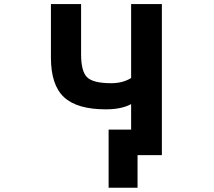

<svg xmlns="http://www.w3.org/2000/svg" viewBox="-20 -752 1040 933"><path d="M617.2 -246.1Q570.3 -220.7 494.1 -220.7Q354.5 -220.7 291 -279.8Q227.5 -338.9 227.5 -471.7V-732.4H374V-488.3Q374 -405.3 403.3 -376.5Q432.6 -347.7 520.5 -347.7Q577.1 -347.7 617.2 -373V-732.4H766.6V2H668H648.4V160.2H507.8V-122.1H617.2Z"/></svg>

Font: GenEi Gothic M Regular
Style: Bold
Weight: 700
Designer: o_tamon (Modified); [Source Han Sans]
Ryoko NISHIZUKA  (kana & ideographs); Paul D. Hunt (Latin, Greek & Cyrillic); Wenl
Version: Version 1.1a;Original Version 1.004